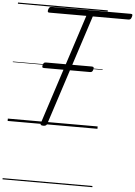

<svg xmlns="http://www.w3.org/2000/svg" viewBox="-85 -1067 1145 1625"><g transform="rotate(5 487.0 -255.0)"><path d="M303 14Q275 14 281 -5L586 -944H272Q261 -944 258.5 -950Q256 -956 260 -970Q264 -983 270 -988.5Q276 -994 288 -994H959Q971 -994 973 -988Q975 -982 971 -969Q967 -955 961 -949.5Q955 -944 943 -944H641L336 -5Q333 5 325.5 9.5Q318 14 303 14ZM268 -473Q255 -473 253 -479.5Q251 -486 254 -497Q257 -508 262 -514.5Q267 -521 280 -521H670Q684 -521 685.5 -514Q687 -507 685 -497Q682 -486 676.5 -479.5Q671 -473 659 -473ZM0 486H763V496H0ZM0 -20H763V0H0ZM0 -505H763V-500H0ZM0 -1006H763V-996H0Z"/></g></svg>

Font: Playwrite CA Guides
Style: Regular
Weight: 400
Designer: Veronika Burian, José Scaglione
Foundry: TypeTogether
Version: Version 1.003